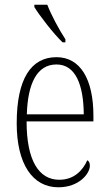

<svg xmlns="http://www.w3.org/2000/svg" viewBox="-20 -786 463 816"><path d="M246 -606H258V-619C233 -657 198 -721 181 -766H126V-756C147 -721 208 -642 246 -606ZM228 10C316 10 362 -48 362 -82C362 -95 357 -102 351 -105C332 -62 295 -22 232 -22C146 -22 93 -102 93 -270H377V-294C377 -450 321 -543 220 -543C112 -543 51 -451 51 -262C51 -88 119 10 228 10ZM336 -300H94C98 -431 137 -512 220 -512C301 -512 335 -426 336 -300Z"/></svg>

Font: Noto Serif Georgian Condensed ExtraLight
Style: Regular
Weight: 200
Width: 3
Designer: Monotype Design Team, Akaki Razmadze
Foundry: Google LLC
Version: Version 2.003